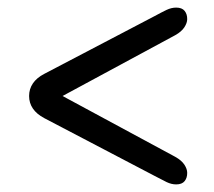

<svg xmlns="http://www.w3.org/2000/svg" viewBox="-20 -596 567 508"><path d="M134.4 -348V-336L443.8 -503Q460.2 -512.2 467.8 -523.8Q475.3 -535.4 475.3 -545.2Q475.5 -558.5 468.5 -567.2Q461.5 -575.9 446.1 -575.9Q433.6 -575.9 420.7 -569.8Q407.8 -563.6 389.4 -553.6L97 -400.5Q77 -390.1 67 -375.3Q57 -360.5 57 -342Q57 -323.5 67 -308.8Q77 -294.1 97 -283.5L389.4 -130.4Q407.8 -120.6 420.7 -114.3Q433.6 -108.1 446.1 -108.1Q461.5 -108.1 468.5 -116.8Q475.5 -125.5 475.3 -138.8Q475.3 -148.9 467.8 -160.4Q460.2 -171.8 443.8 -181Z"/></svg>

Font: Fraunces SuperSoft Wonky
Style: Regular
Weight: 900
Version: Version 1.000;[b76b70a41]